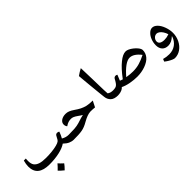

<svg xmlns="http://www.w3.org/2000/svg" viewBox="97 -1776 2823 2823"><g transform="rotate(-45 1508.5 -364.5)"><path d="M314 -135Q70 -135 70 -334Q70 -383 87 -444H129Q128 -439 127 -422Q126 -405 126 -394Q126 -336 148.5 -304.5Q171 -273 219 -256Q243 -248 274.5 -244Q306 -240 346 -240Q411 -240 470.5 -246.5Q530 -253 573.5 -264.5Q617 -276 635 -290Q647 -300 655 -312.5Q663 -325 676 -351Q687 -374 697.5 -380.5Q708 -387 722 -387Q742 -387 757 -375Q746 -346 735 -321.5Q724 -297 712 -277Q740 -261 766.5 -253Q793 -245 827 -245Q835 -245 835 -237V-149Q835 -141 827 -141Q785 -141 746.5 -158.5Q708 -176 668 -215Q614 -177 520.5 -156Q427 -135 314 -135ZM410 83Q361 44 334 13Q355 -7 373.5 -26.5Q392 -46 408 -65Q436 -32 478 5Q456 37 410 83Z M817 -141Q809 -141 809 -149V-237Q809 -245 817 -245Q890 -245 943.5 -248.5Q997 -252 1043 -266Q1093 -283 1124.5 -291.5Q1156 -300 1175 -304Q1142 -323 1114 -344Q1079 -369 1056 -378.5Q1033 -388 1010 -388Q980 -388 954.5 -380Q929 -372 895 -349Q886 -358 880.5 -373Q875 -388 875 -402Q875 -444 912 -470Q949 -496 1006 -496Q1038 -496 1068.5 -484Q1099 -472 1138 -445Q1185 -412 1223 -393Q1261 -374 1308 -362Q1331 -357 1361 -354Q1391 -351 1428 -351L1380 -256Q1354 -258 1333.5 -260Q1313 -262 1287 -261Q1252 -259 1214.5 -245Q1177 -231 1131 -205Q1093 -183 1060.5 -170Q1028 -157 994 -151Q960 -145 917.5 -143Q875 -141 817 -141Z M1747 -141Q1667 -141 1629 -177.5Q1591 -214 1585 -270Q1582 -292 1578 -333Q1574 -374 1568.5 -426.5Q1563 -479 1557.5 -536Q1552 -593 1547 -648.5Q1542 -704 1538 -749Q1586 -784 1640 -812Q1644 -698 1647 -585Q1650 -472 1653 -345L1657 -271Q1676 -257 1698.5 -251Q1721 -245 1749 -245Q1755 -245 1755 -237V-149Q1755 -141 1747 -141Z M2140 -135Q2072 -135 1998 -148.5Q1924 -162 1869 -189Q1865 -185 1860.5 -180Q1856 -175 1850 -171Q1831 -157 1801.5 -149Q1772 -141 1738 -141Q1730 -141 1730 -149V-237Q1730 -245 1738 -245Q1773 -245 1794.5 -250.5Q1816 -256 1831.5 -272Q1847 -288 1866 -320Q1869 -326 1873.5 -333.5Q1878 -341 1882 -349Q1896 -373 1923 -373Q1938 -373 1952 -363Q1942 -338 1933 -316Q1924 -294 1916 -275Q1927 -271 1937.5 -267Q1948 -263 1960 -259Q2059 -392 2140 -456Q2218 -521 2280 -521Q2303 -521 2331.5 -507.5Q2360 -494 2389 -471.5Q2418 -449 2440 -423Q2473 -383 2473 -356Q2473 -292 2432.5 -243Q2392 -194 2310 -164Q2230 -135 2140 -135ZM2150 -234Q2220 -234 2284 -252.5Q2348 -271 2420 -308Q2338 -414 2255 -414Q2209 -414 2148.5 -370.5Q2088 -327 2019 -246Q2054 -240 2086.5 -237Q2119 -234 2150 -234Z M2724 63Q2709 63 2682.5 52Q2656 41 2627 23.5Q2598 6 2575 -13L2591 -52Q2645 -36 2705 -36Q2782 -36 2838 -76.5Q2894 -117 2919 -190L2918 -197Q2888 -168 2854 -151.5Q2820 -135 2785 -135Q2724 -135 2690.5 -171Q2657 -207 2657 -270Q2657 -325 2677.5 -377Q2698 -429 2732 -460Q2765 -492 2801 -492Q2842 -492 2880 -454Q2918 -416 2942 -350Q2966 -284 2966 -221Q2966 -147 2933.5 -80.5Q2901 -14 2845 25Q2790 63 2724 63ZM2806 -236Q2830 -236 2852.5 -240Q2875 -244 2903 -254Q2893 -289 2873 -320.5Q2853 -352 2829 -368Q2806 -384 2785 -384Q2761 -384 2741.5 -370Q2722 -356 2712 -334Q2705 -317 2705 -301Q2705 -269 2731.5 -252.5Q2758 -236 2806 -236Z"/></g></svg>

Font: Noto Naskh Arabic UI Semi
Style: Bold
Weight: 700
Designer: Monotype Design Team, David Williams, Mohamad Dakak and Nizar Qandah
Foundry: Monotype Imaging Inc.
Version: Version 2.014; ttfautohint (v1.8.4.7-5d5b)